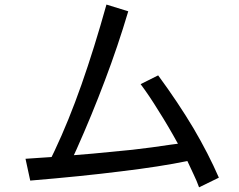

<svg xmlns="http://www.w3.org/2000/svg" viewBox="-20 -802 1040 834"><path d="M793.9 -102.5Q808.6 -72.3 821.3 -43.9Q835 -15.6 844.7 11.7Q873 -2 930.7 -30.3Q885.7 -133.8 820.3 -245.1Q753.9 -356.4 667 -474.6Q641.6 -461.9 590.8 -436.5Q628.9 -385.7 668.9 -320.3Q710 -255.9 752.9 -177.7Q743.2 -176.8 722.7 -173.8Q639.6 -161.1 554.7 -151.4Q469.7 -142.6 383.8 -134.8Q356.4 -132.8 300.8 -127.9Q303.7 -134.8 312.5 -153.3Q378.9 -301.8 435.5 -452.1Q492.2 -601.6 537.1 -752.9Q505.9 -762.7 442.4 -782.2Q389.6 -592.8 334 -434.6Q278.3 -276.4 217.8 -148.4Q212.9 -138.7 204.1 -120.1Q161.1 -117.2 133.8 -115.2Q105.5 -113.3 90.8 -112.3Q97.7 -81.1 111.3 -17.6Q334 -36.1 504.9 -57.6Q675.8 -78.1 793.9 -102.5Z"/></svg>

Font: Aptus Gothic JP
Style: Medium
Weight: 400
Designer: Fuminori Ogawa / Motoya
Version: Version 1